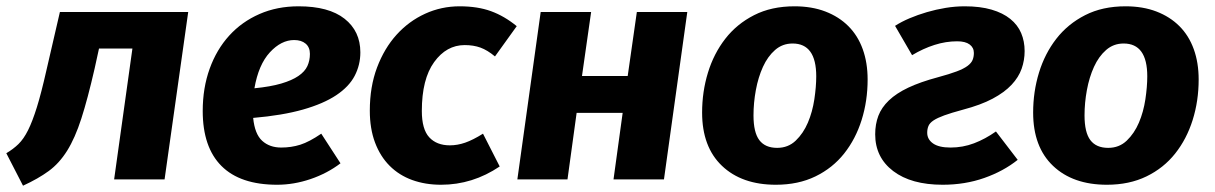

<svg xmlns="http://www.w3.org/2000/svg" viewBox="-52 -569 3853 609"><path d="M-32 -83Q-10 -96 6.5 -112Q23 -128 37 -156Q51 -184 65 -229Q79 -274 95 -345L138 -531H545L470 0H310L368 -415H262L248 -351Q226 -255 206 -193Q186 -131 161 -91Q136 -51 102.5 -26.5Q69 -2 21 20Z M1091 -403Q1091 -363 1073 -328.5Q1055 -294 1014.5 -267Q974 -240 909 -221.5Q844 -203 751 -195Q756 -144 779.5 -122.5Q803 -101 840 -101Q872 -101 900.5 -110Q929 -119 967 -145L1028 -51Q986 -19 933 -1Q880 17 827 17Q710 17 650.5 -42.5Q591 -102 591 -217Q591 -290 613 -351Q635 -412 675 -456Q715 -500 771 -524.5Q827 -549 895 -549Q991 -549 1041 -509.5Q1091 -470 1091 -403ZM881 -442Q840 -442 804 -403Q768 -364 755 -289Q806 -294 840 -304Q874 -314 894.5 -328Q915 -342 923 -359.5Q931 -377 931 -398Q931 -419 917.5 -430.5Q904 -442 881 -442Z M1375 -108Q1399 -108 1423.5 -116.5Q1448 -125 1480 -145L1533 -41Q1447 17 1347 17Q1297 17 1255.5 2Q1214 -13 1184 -43Q1154 -73 1137.5 -117Q1121 -161 1121 -218Q1121 -294 1144 -355Q1167 -416 1206 -459Q1245 -502 1296.5 -525.5Q1348 -549 1406 -549Q1463 -549 1505.5 -533.5Q1548 -518 1587 -486L1518 -390Q1494 -410 1472 -418Q1450 -426 1422 -426Q1364 -426 1325 -372Q1286 -318 1286 -217Q1286 -159 1309.5 -133.5Q1333 -108 1375 -108Z M1894 0 1923 -211H1777L1748 0H1589L1663 -531H1823L1794 -328H1939L1968 -531H2128L2054 0Z M2468 -549Q2523 -549 2566 -532.5Q2609 -516 2639 -486Q2669 -456 2684.5 -413Q2700 -370 2700 -317Q2700 -249 2681 -188.5Q2662 -128 2625.5 -82Q2589 -36 2534.5 -9.5Q2480 17 2409 17Q2301 17 2238 -43Q2175 -103 2175 -212Q2175 -278 2193.5 -338.5Q2212 -399 2248.5 -446Q2285 -493 2340 -521Q2395 -549 2468 -549ZM2462 -431Q2430 -431 2406.5 -410.5Q2383 -390 2368 -357Q2353 -324 2345.5 -283.5Q2338 -243 2338 -203Q2338 -149 2356.5 -124.5Q2375 -100 2413 -100Q2448 -100 2472 -123Q2496 -146 2510.5 -180Q2525 -214 2531 -254Q2537 -294 2537 -327Q2537 -431 2462 -431Z M2963 -101Q3002 -101 3037.5 -114.5Q3073 -128 3107 -152L3176 -62Q3131 -26 3070 -4.5Q3009 17 2938 17Q2838 17 2781 -26.5Q2724 -70 2724 -143Q2724 -175 2734 -201.5Q2744 -228 2767.5 -250.5Q2791 -273 2829 -291Q2867 -309 2923 -324Q2960 -334 2982.5 -342.5Q3005 -351 3017 -360Q3029 -369 3033 -379Q3037 -389 3037 -401Q3037 -418 3023.5 -428Q3010 -438 2984 -438Q2948 -438 2912 -426.5Q2876 -415 2841 -394L2787 -487Q2807 -500 2833 -511Q2859 -522 2888 -530.5Q2917 -539 2947.5 -544Q2978 -549 3008 -549Q3057 -549 3093 -538.5Q3129 -528 3152.5 -509Q3176 -490 3187 -464Q3198 -438 3198 -407Q3198 -378 3188.5 -351Q3179 -324 3156.5 -300Q3134 -276 3096.5 -256Q3059 -236 3002 -221Q2965 -211 2943 -203Q2921 -195 2909 -187Q2897 -179 2893 -169.5Q2889 -160 2889 -148Q2889 -127 2907.5 -114Q2926 -101 2963 -101Z M3518 -549Q3573 -549 3616 -532.5Q3659 -516 3689 -486Q3719 -456 3734.5 -413Q3750 -370 3750 -317Q3750 -249 3731 -188.5Q3712 -128 3675.5 -82Q3639 -36 3584.5 -9.5Q3530 17 3459 17Q3351 17 3288 -43Q3225 -103 3225 -212Q3225 -278 3243.5 -338.5Q3262 -399 3298.5 -446Q3335 -493 3390 -521Q3445 -549 3518 -549ZM3512 -431Q3480 -431 3456.5 -410.5Q3433 -390 3418 -357Q3403 -324 3395.5 -283.5Q3388 -243 3388 -203Q3388 -149 3406.5 -124.5Q3425 -100 3463 -100Q3498 -100 3522 -123Q3546 -146 3560.5 -180Q3575 -214 3581 -254Q3587 -294 3587 -327Q3587 -431 3512 -431Z"/></svg>

Font: Szlgxwxxxixliatcpuztgldltzi
Style: Regular
Weight: 700
Italic angle: -8°
Designer: Carrois Corporate & Edenspiekermann
Foundry: Carrois Corporate GbR & Edenspiekermann AG
Version: Version 2.001